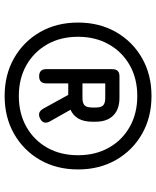

<svg xmlns="http://www.w3.org/2000/svg" viewBox="60 -756 691 851"><g transform="rotate(90 405.5 -330.5)"><path d="M731 -331Q731 -236 689 -162.8Q647 -89.5 573.5 -47.5Q500 -5.5 405.5 -5.5Q311 -5.5 237.5 -47.5Q164 -89.5 122 -162.8Q80 -236 80 -331Q80 -425.5 122 -499Q164 -572.5 237.5 -614.5Q311 -656.5 405.5 -656.5Q500 -656.5 573.5 -614.5Q647 -572.5 689 -499Q731 -425.5 731 -331ZM143 -331Q143 -253.5 176.5 -194.5Q210 -135.5 269 -102Q328 -68.5 405.5 -68.5Q483 -68.5 542.2 -102Q601.5 -135.5 634.8 -194.5Q668 -253.5 668 -331Q668 -408 634.8 -467.2Q601.5 -526.5 542.2 -560Q483 -593.5 405.5 -593.5Q328 -593.5 269 -560Q210 -526.5 176.5 -467.2Q143 -408 143 -331ZM349.5 -190Q349.5 -158.5 318 -158.5Q286.5 -158.5 286.5 -190V-483Q286.5 -514.5 318 -514.5H414Q464.5 -514.5 492 -487Q519.5 -459.5 519.5 -409V-394Q519.5 -321.5 466.5 -297.5L518.5 -205.5Q533.5 -176.5 505 -162.5Q478 -149 462 -176L400.5 -287.5H349.5ZM349.5 -350.5H414Q437.5 -350.5 447 -360Q456.5 -369.5 456.5 -394V-409Q456.5 -433 447 -442.2Q437.5 -451.5 414 -451.5H349.5Z"/></g></svg>

Font: Jura Light SemiBold
Style: Regular
Weight: 600
Version: Version 5.106